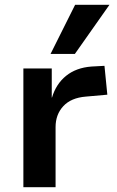

<svg xmlns="http://www.w3.org/2000/svg" viewBox="-20 -785 489 805"><path d="M78 0V-498H197V-376H198Q215 -433 257 -467Q299 -501 363 -506L418 -509L430 -388L340 -380Q278 -375 245.5 -340Q213 -305 213 -252V0ZM192 -559 295 -765H439L294 -559Z"/></svg>

Font: Nunito Sans 8pt
Style: Bold
Weight: 700
Version: Version 3.101;gftools[0.9.27]